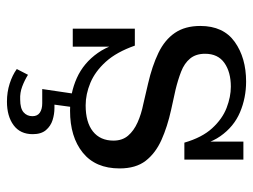

<svg xmlns="http://www.w3.org/2000/svg" viewBox="-110 -442 745 566"><g transform="rotate(90 263.0 -158.5)"><path d="M306 8Q254 8 209.5 -12Q165 -32 135.5 -74Q106 -116 98 -183H114Q133 -129 161.5 -97.5Q190 -66 223.5 -52Q257 -38 290 -38Q340 -38 367 -59.5Q394 -81 394 -120Q394 -146 379.5 -163Q365 -180 340.5 -191Q316 -202 286 -208L226 -222Q174 -234 135.5 -252.5Q97 -271 76.5 -301Q56 -331 56 -376Q56 -444 103 -477.5Q150 -511 220 -511Q268 -511 310.5 -493Q353 -475 381 -435Q409 -395 415 -329H400Q385 -381 357.5 -411Q330 -441 297.5 -453.5Q265 -466 235 -466Q192 -466 165 -447Q138 -428 138 -390Q138 -363 152 -346Q166 -329 190.5 -319.5Q215 -310 244 -303L303 -290Q353 -279 392 -261.5Q431 -244 453.5 -215Q476 -186 476 -138Q476 -67 429.5 -29.5Q383 8 306 8ZM64 0V-183H98L117 -153V0ZM415 -329 397 -359V-503H450V-329ZM279 194Q251 194 226 186Q201 178 183 165L200 132Q216 142 234.5 149Q253 156 273 155Q299 155 310.5 145Q322 135 322 119Q322 104 311.5 97Q301 90 284 90H242L256 -5H296L288 54H298Q316 54 333.5 59.5Q351 65 363 79Q375 93 375 118Q375 155 348.5 174.5Q322 194 279 194Z"/></g></svg>

Font: Montagu Slab
Style: Bold
Weight: 700
Designer: Florian Karsten
Foundry: Florian Karsten
Version: Version 1.000